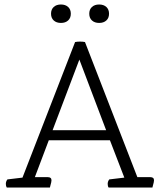

<svg xmlns="http://www.w3.org/2000/svg" viewBox="-20 -834 712 854"><path d="M658 0H463Q459 -6 459 -16Q459 -27 466 -36L533 -44L469 -210H197L135 -46H193Q209 -46 209 -32Q209 -25 204 -8L202 0H10Q6 -6 6 -16Q6 -27 13 -36L80 -44L314 -647Q324 -649 336 -649Q348 -649 358 -647L591 -46H649Q665 -46 665 -32Q665 -25 660 -8ZM452 -255 333 -569 214 -255ZM295 -773Q295 -754 283 -743Q271 -732 251 -732Q231 -732 219 -743Q207 -754 207 -773Q207 -792 219 -803Q231 -814 251 -814Q271 -814 283 -803Q295 -792 295 -773ZM465 -773Q465 -754 453 -743Q441 -732 421 -732Q401 -732 389 -743Q377 -754 377 -773Q377 -792 389 -803Q401 -814 421 -814Q441 -814 453 -803Q465 -792 465 -773Z"/></svg>

Font: Scope One
Style: Regular
Weight: 400
Designer: Dalton Maag Ltd
Foundry: Dalton Maag Ltd
Version: Version 1.002; ttfautohint (v1.4.1) -l 11 -r 50 -G 50 -x 14 